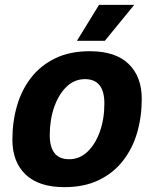

<svg xmlns="http://www.w3.org/2000/svg" viewBox="-20 -759 635 791"><path d="M245 12Q140 12 85.5 -40Q31 -92 31 -184Q31 -257 50 -323Q69 -389 108.5 -439.5Q148 -490 208 -519Q268 -548 350 -548Q456 -548 510 -495.5Q564 -443 564 -352Q564 -278 545 -212.5Q526 -147 486.5 -96.5Q447 -46 387 -17Q327 12 245 12ZM265 -103Q308 -103 340.5 -134Q373 -165 391.5 -217Q410 -269 410 -333Q410 -433 330 -433Q287 -433 254.5 -402Q222 -371 203.5 -318.5Q185 -266 185 -202Q185 -103 265 -103ZM297 -591 388 -739H533L412 -591Z"/></svg>

Font: Geist
Style: Bold Italic
Weight: 700
Italic angle: -12°
Designer: Basement.studio, Andrés Briganti, Mateo Zaragoza
Foundry: Basement.studio, Vercel, Andrés Briganti, Guido Ferreyra, Mateo Zaragoza
Version: Version 1.500; ttfautohint (v1.8.4.7-5d5b)